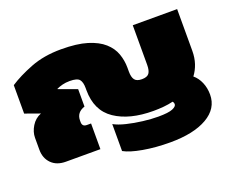

<svg xmlns="http://www.w3.org/2000/svg" viewBox="-106 -722 1181 984"><g transform="rotate(-20 484.5 -230.0)"><path d="M669 90Q590 90 522 78Q454 66 421 47V-100Q446 -86 487 -76Q528 -66 573.5 -60.5Q619 -55 656 -55Q712 -55 734.5 -64.5Q757 -74 757 -87Q757 -95 751 -102Q726 -96 699 -93.5Q672 -91 643 -91Q513 -91 434.5 -144Q356 -197 356 -309V-320Q356 -352 344 -367Q332 -382 291 -382Q269 -382 251.5 -377.5Q234 -373 219 -366V-364L318 -328V-233Q272 -218 272 -174V-165Q272 -140 297 -140H320V0H132Q82 0 53.5 -29Q25 -58 25 -104V-169Q25 -201 44 -232Q63 -263 96 -276L15 -305V-460Q65 -493 138 -521.5Q211 -550 305 -550Q391 -550 446.5 -533Q502 -516 534.5 -487Q567 -458 580 -421Q593 -384 593 -345V-324Q593 -293 604 -278.5Q615 -264 643 -264Q672 -264 682.5 -278.5Q693 -293 693 -324V-540H935V-313Q935 -275 924.5 -243.5Q914 -212 895 -187Q918 -168 931 -137.5Q944 -107 944 -71Q944 5 870.5 47.5Q797 90 669 90Z"/></g></svg>

Font: Kanit Black
Style: Regular
Weight: 900
Designer: Katatrad Team
Foundry: CadsonDemak
Version: Version 2.000; ttfautohint (v1.8.3)